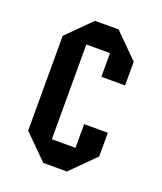

<svg xmlns="http://www.w3.org/2000/svg" viewBox="-101 -568 535 635"><g transform="rotate(20 166.5 -250.0)"><path d="M208.3 -83.3V-166.7H291.7V-83.3L208.3 0H125L41.7 -83.3V-416.7L125 -500H208.3L291.7 -416.7V-333.3H208.3V-416.7H125V-83.3Z"/></g></svg>

Font: Yulong
Style: Regular
Weight: 400
Designer: GGBotNet
Foundry: f0n7.com
Version: 1.00